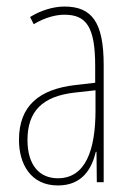

<svg xmlns="http://www.w3.org/2000/svg" viewBox="-20 -557 406 587"><path d="M177 -537C143 -537 104 -525 72 -505L83 -483C120 -505 153 -512 177 -512C244 -512 271 -475 271 -355V-304L210 -297C100 -284 38 -234 38 -129C38 -57 73 10 157 10C233 10 261 -43 273 -93H275L276 0H297V-358C297 -489 261 -537 177 -537ZM209 -274 272 -281V-220C272 -97 241 -12 157 -12C99 -12 64 -54 64 -129C64 -217 110 -263 209 -274Z"/></svg>

Font: Noto Sans Georgian ExtraCondensed Thin
Style: Regular
Weight: 100
Width: 2
Designer: Monotype Design Team, Akaki Razmadze
Foundry: Google LLC
Version: Version 2.005